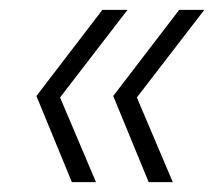

<svg xmlns="http://www.w3.org/2000/svg" viewBox="-20 -490 447 390"><path d="M282 -120 210 -295 344 -470H395L258 -292L331 -120ZM126 -120 54 -295 188 -470H239L102 -292L175 -120Z"/></svg>

Font: DM Sans 28pt ExtraLight
Style: Italic
Weight: 250
Italic angle: -10°
Version: Version 4.004;gftools[0.9.30]